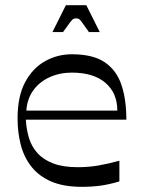

<svg xmlns="http://www.w3.org/2000/svg" viewBox="-20 -709 544 743"><path d="M297 14Q226 14 178.5 -6.5Q131 -27 102 -63.5Q73 -100 60.5 -148Q48 -196 48 -251Q48 -336 77 -390.5Q106 -445 154 -472Q202 -499 258 -499Q340 -499 385.5 -468Q431 -437 450 -380.5Q469 -324 469 -246H80Q82 -209 92 -175.5Q102 -142 125 -116.5Q148 -91 186 -76.5Q224 -62 281 -62Q323 -62 360.5 -68.5Q398 -75 442 -87V-7Q402 5 368.5 9.5Q335 14 297 14ZM434 -281Q434 -349 388 -388.5Q342 -428 258 -428Q211 -428 171.5 -410Q132 -392 108.5 -359Q85 -326 82 -281ZM183 -585 235 -689H314L366 -585H324Q305 -612 297 -623Q289 -634 285 -636Q281 -638 274 -638Q269 -638 264.5 -636Q260 -634 251.5 -623Q243 -612 224 -585Z"/></svg>

Font: Ojuju Medium
Style: Regular
Weight: 500
Designer: Chisaokwu Joboson, Mirko Velimirovic
Foundry: Udi Foundry
Version: Version 1.000